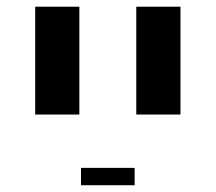

<svg xmlns="http://www.w3.org/2000/svg" viewBox="-20 -626 644 573"><path d="M85 -606H216.8V-284.2H85ZM386.7 -606H518.6V-284.2H386.7ZM221.7 -125H381.8V-73.2H221.7Z"/></svg>

Font: Liberation Sans
Style: Bold
Weight: 700
Designer: Steve Matteson
Foundry: Ascender Corporation
Version: Version 2.1.5